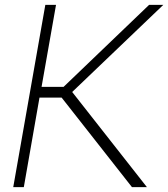

<svg xmlns="http://www.w3.org/2000/svg" viewBox="-20 -770 692 790"><path d="M523 0 233.5 -368.5H142.5L78 0H34.5L166.5 -750H210.5L151 -412.5H241.5L593.5 -750H652L277 -391.5L584.5 0Z"/></svg>

Font: Russisch Sans ExtraLight
Style: Italic
Weight: 200
Width: 4
Italic angle: -10°
Designer: Michael Sharanda (font) & Cristiano Sobral (main changes)
Foundry: Michael Sharanda
Version: Version 2.00;September 8, 2020;FontCreator 13.0.0.2681 64-bi